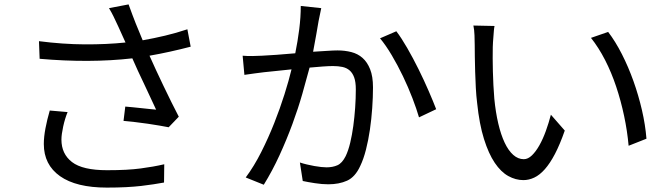

<svg xmlns="http://www.w3.org/2000/svg" viewBox="-20 -814 3040 872"><path d="M287 -305Q275 -276 267 -239.5Q259 -203 259 -180Q259 -115 307 -78Q355 -41 466 -41Q515 -41 552 -43Q589 -45 619 -49Q649 -53 674.5 -57.5Q700 -62 726 -68L725 15Q702 19 677 23Q652 27 621 30.5Q590 34 552 36Q514 38 465 38Q326 38 252.5 -14Q179 -66 179 -160Q179 -192 186.5 -231.5Q194 -271 206 -312ZM846 -602Q800 -590 752.5 -579.5Q705 -569 659 -561Q672 -531 688.5 -496Q705 -461 722.5 -424Q740 -387 758 -351Q776 -315 792 -284L746 -236Q730 -239 705 -243.5Q680 -248 651.5 -252Q623 -256 594 -259.5Q565 -263 541 -265L549 -330Q563 -329 582 -327Q601 -325 620.5 -323Q640 -321 658.5 -319Q677 -317 689 -316Q678 -339 664.5 -368.5Q651 -398 636 -429.5Q621 -461 606.5 -492Q592 -523 581 -549Q484 -538 379 -537.5Q274 -537 160 -547L157 -627Q266 -613 365 -612.5Q464 -612 550 -621L517 -694Q504 -722 495.5 -739.5Q487 -757 475 -777L564 -794Q582 -744 596.5 -707.5Q611 -671 628 -631Q679 -640 729.5 -652Q780 -664 831 -681Z M1439 -777Q1436 -763 1433 -748Q1430 -733 1427 -719Q1423 -697 1416.5 -658Q1410 -619 1402 -579Q1437 -581 1466 -583Q1495 -585 1513 -585Q1546 -585 1575.5 -577.5Q1605 -570 1626.5 -551Q1648 -532 1661 -499.5Q1674 -467 1674 -417Q1674 -373 1670.5 -323Q1667 -273 1660 -225Q1653 -177 1642 -134Q1631 -91 1616 -60Q1593 -10 1556.5 6.5Q1520 23 1471 23Q1443 23 1410.5 18Q1378 13 1355 8L1342 -76Q1357 -71 1374 -67Q1391 -63 1407.5 -60Q1424 -57 1438.5 -55.5Q1453 -54 1463 -54Q1491 -54 1512.5 -63.5Q1534 -73 1550 -105Q1562 -130 1570.5 -165.5Q1579 -201 1584.5 -241.5Q1590 -282 1593 -324.5Q1596 -367 1596 -408Q1596 -442 1588.5 -462.5Q1581 -483 1567.5 -494.5Q1554 -506 1535 -510Q1516 -514 1492 -514Q1474 -514 1446 -512Q1418 -510 1386 -507Q1372 -454 1353 -387.5Q1334 -321 1308 -250.5Q1282 -180 1249.5 -109Q1217 -38 1178 25L1096 -8Q1134 -59 1166.5 -123.5Q1199 -188 1225.5 -255Q1252 -322 1272 -385.5Q1292 -449 1304 -499Q1266 -495 1232.5 -491.5Q1199 -488 1179 -486Q1162 -484 1136 -480.5Q1110 -477 1090 -474L1082 -561Q1105 -559 1126 -559.5Q1147 -560 1170 -561Q1195 -562 1235.5 -565Q1276 -568 1321 -572Q1332 -626 1339 -681Q1346 -736 1346 -787ZM1780 -672Q1803 -642 1829.5 -596Q1856 -550 1881 -499.5Q1906 -449 1927 -400.5Q1948 -352 1961 -318L1883 -281Q1872 -319 1853 -368.5Q1834 -418 1810 -468Q1786 -518 1759 -563.5Q1732 -609 1706 -640Z M2226 -696Q2224 -687 2223 -674.5Q2222 -662 2221 -648.5Q2220 -635 2219 -622.5Q2218 -610 2218 -600Q2217 -553 2218.5 -490Q2220 -427 2225 -366Q2231 -304 2243 -253Q2255 -202 2272 -166Q2289 -130 2311 -110.5Q2333 -91 2359 -91Q2378 -91 2396 -108.5Q2414 -126 2430 -154.5Q2446 -183 2459 -219Q2472 -255 2482 -293L2545 -221Q2523 -158 2500.5 -115Q2478 -72 2454.5 -45.5Q2431 -19 2406.5 -7.5Q2382 4 2357 4Q2322 4 2288.5 -14.5Q2255 -33 2227 -74.5Q2199 -116 2178 -183Q2157 -250 2147 -346Q2143 -378 2141 -415Q2139 -452 2138 -488Q2137 -524 2136.5 -556Q2136 -588 2136 -610Q2136 -627 2135 -653.5Q2134 -680 2130 -698ZM2742 -669Q2775 -626 2804.5 -568Q2834 -510 2857 -445.5Q2880 -381 2895.5 -314Q2911 -247 2916 -184L2835 -152Q2829 -219 2814.5 -287.5Q2800 -356 2778.5 -420.5Q2757 -485 2728 -541.5Q2699 -598 2664 -642Z"/></svg>

Font: SpoqaHanSansJP-Regular
Style: Regular
Weight: 400
Designer: [Source Han Sans]
Ryoko NISHIZUKA  (kana & ideographs); Paul D. Hunt (Latin, Greek & Cyrillic); Wenlong ZHANG  (bopomofo
Foundry: Spoqa (http://bi.spoqa.com)
Version: Version 1.002.20150607